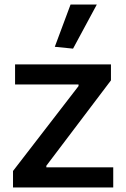

<svg xmlns="http://www.w3.org/2000/svg" viewBox="-20 -822 552 841"><path d="M37 -73 324 -445V-452H46V-540H466V-470L183 -96V-89H476V-1H37ZM220 -617 289 -802H404L300 -609Z"/></svg>

Font: EncodeSans
Style: Medium
Weight: 500
Designer: Pablo Impallari, Andres Torresi
Foundry: Pablo Impallari, Andres Torresi
Version: Version 1.000; ttfautohint (v1.4.1)